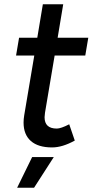

<svg xmlns="http://www.w3.org/2000/svg" viewBox="-20 -676 432 896"><path d="M90 -104Q90 -120 93 -138L140 -417H55L69 -500H154L180 -656H275L249 -500H392L378 -417H235L190 -150Q188 -136 188 -129Q188 -76 245 -76Q264 -76 303 -96L329 -20Q271 12 223 12Q158 12 124 -18Q90 -48 90 -104ZM130 57H231L139 200H60Z"/></svg>

Font: Oak Sans Medium
Style: Italic
Weight: 500
Italic angle: -9.49998°
Foundry: Erik Kennedy, Walven
Version: Version 1.000